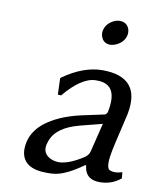

<svg xmlns="http://www.w3.org/2000/svg" viewBox="-77 -708 634 778"><g transform="rotate(10 240.5 -319.0)"><path d="M292 -597.2Q298.3 -627.4 330.1 -642.6Q341.8 -647.9 353.5 -647.9Q382.8 -647.9 392.6 -621.1Q396 -608.9 394 -597.2Q387.7 -566.9 355.5 -551.8Q343.3 -546.4 332 -545.9Q302.7 -545.9 293.5 -573.2Q289.6 -585.4 292 -597.2ZM357.9 -225.1 268.1 -202.1Q172.4 -177.7 151.9 -117.2Q149.4 -109.4 147.5 -102.1Q140.1 -67.4 171.9 -49.8Q188 -41.5 208.5 -41Q249 -41.5 309.1 -80.1Q325.2 -91.8 328.6 -106ZM320.3 -47.9H316.4Q248.5 1 202.6 7.8Q186.5 10.3 168 9.8Q70.8 9.8 63 -59.6Q61.5 -77.6 65.9 -98.1Q82 -173.3 183.6 -217.8Q220.2 -233.4 262.7 -243.2L360.4 -264.2Q367.2 -268.1 369.6 -275.9Q393.1 -387.2 314.5 -393.6Q307.1 -394 298.8 -394Q241.2 -393.1 170.9 -309.1L157.7 -310.1L155.3 -377L159.2 -380.9Q241.2 -438.5 318.4 -439Q479.5 -439 450.2 -284.2Q449.2 -279.8 448.7 -276.9Q447.8 -272.5 438 -231Q417.5 -144.5 414.1 -126Q401.4 -63.5 414.1 -47.9Q421.4 -40.5 441.9 -40.5Q454.6 -41 469.7 -45.9L472.2 -21Q435.5 9.8 385.7 9.8Q329.1 9.8 321.3 -41Q320.8 -44.9 320.3 -47.9Z"/></g></svg>

Font: Linux Biolinum Slanted O
Style: Slanted
Weight: 400
Designer: Philipp H. Poll
Foundry: Philipp H. Poll
Version: Version 1.0.4